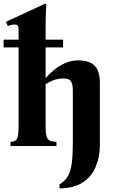

<svg xmlns="http://www.w3.org/2000/svg" viewBox="-21 -810 649 1065"><path d="M232 -110Q232 -73 237 -54.5Q242 -36 255 -30Q268 -24 292 -23V0H37V-23Q54 -24 64 -30Q74 -36 78 -54.5Q82 -73 82 -110V-547H-1V-590H82V-649Q82 -664 76.5 -669Q71 -674 60 -674Q52 -674 42.5 -672Q33 -670 22 -666L12 -689L230 -790L236 -784Q235 -769 233.5 -737.5Q232 -706 232 -658V-590H329V-547H232V-378H233Q253 -401 280 -423Q307 -445 340.5 -460Q374 -475 413 -475Q475 -475 504 -445.5Q533 -416 533 -351V-5Q533 58 511 112.5Q489 167 440 200.5Q391 234 309 235V213Q340 194 355.5 167.5Q371 141 377 96.5Q383 52 383 -20V-309Q383 -338 374 -356.5Q365 -375 330 -375Q311 -375 287.5 -369Q264 -363 233 -343L232 -355Z"/></svg>

Font: Bona Nova SC
Style: Bold
Weight: 700
Designer: Mateusz Machalski
Foundry: Capitalics
Version: Version 4.001; ttfautohint (v1.8.4.7-5d5b)